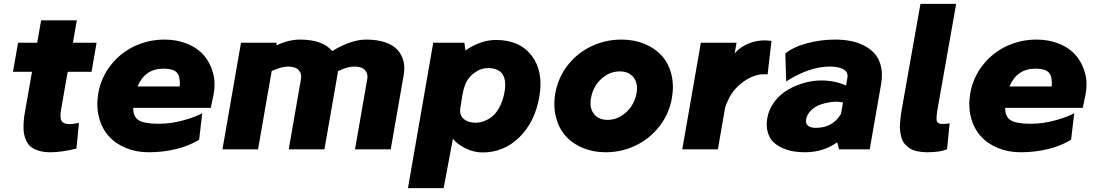

<svg xmlns="http://www.w3.org/2000/svg" viewBox="-20 -770 5651 990"><path d="M329.1 -399.9 294.9 -205.1Q287.6 -162.6 297.6 -146.2Q307.6 -129.9 338.9 -129.9Q352.5 -129.9 387.2 -136.2L374 -3.9Q297.4 15.1 240.2 15.1Q207 15.1 182.1 7.8Q157.2 0.5 141.6 -11.2Q126 -22.9 116.7 -41.7Q107.4 -60.5 104 -79.1Q100.6 -97.7 101.3 -123Q102.1 -148.4 104.7 -168.9Q107.4 -189.5 112.8 -216.8L145 -399.9H46.9L73.2 -549.8H171.9L191.9 -665H376L356 -549.8H478L452.1 -399.9Z M828.6 -565.9Q892.6 -565.9 945.8 -544.2Q999 -522.5 1032.5 -483.2Q1065.9 -443.8 1079.6 -389.4Q1093.3 -335 1078.6 -270L1066.9 -213.9H667Q666 -168.9 694.6 -150.4Q723.1 -131.8 797.9 -131.8Q866.2 -131.8 935.3 -152.3Q1004.4 -172.9 1022.9 -187L1006.8 -49.8Q958 -19 890.4 -2Q822.8 15.1 746.6 15.1Q682.1 15.1 628.7 -7.1Q575.2 -29.3 540 -68.8Q504.9 -108.4 490.2 -165.5Q475.6 -222.7 486.8 -289.1Q501.5 -371.1 551.8 -434.8Q602.1 -498.5 674.3 -532.2Q746.6 -565.9 828.6 -565.9ZM822.8 -416Q727.5 -416 689 -324.2H906.7Q910.6 -373 893.1 -394.5Q875.5 -416 822.8 -416Z M1867.7 -565.9Q1925.8 -565.9 1967.5 -551.3Q2009.3 -536.6 2031.2 -511Q2053.2 -485.4 2060.8 -453.1Q2068.4 -420.9 2061.5 -382.8L1994.6 0H1810.5L1873.5 -361.8Q1878.9 -389.6 1862.3 -408.2Q1845.7 -426.8 1807.6 -426.8Q1769.5 -426.8 1722.7 -402.8L1719.7 -382.8L1652.8 0H1468.8L1531.7 -361.8Q1537.1 -389.6 1520.5 -408.2Q1503.9 -426.8 1465.8 -426.8Q1430.7 -426.8 1380.9 -403.8L1310.5 0H1127L1222.7 -549.8H1406.7L1404.8 -536.1Q1469.2 -565.9 1525.9 -565.9Q1644 -565.9 1692.9 -506.8Q1791 -565.9 1867.7 -565.9Z M2537.6 -564Q2659.7 -564 2721.7 -482.7Q2783.7 -401.4 2760.7 -270Q2737.8 -140.1 2657.7 -62Q2577.6 16.1 2468.8 16.1Q2420.9 16.1 2377 -6.8Q2333 -29.8 2315.4 -55.2L2267.6 200.2H2083.5L2213.9 -549.8H2374.5L2379.9 -509.8Q2458.5 -564 2537.6 -564ZM2581.5 -295.9Q2602.5 -418.9 2495.6 -418.9Q2458 -418.9 2423.1 -392.3Q2388.2 -365.7 2375.5 -324.2Q2370.6 -314 2362.8 -272L2361.8 -265.1Q2358.9 -242.2 2352.5 -205.1Q2350.6 -171.9 2373.8 -154.5Q2397 -137.2 2431.6 -137.2Q2446.3 -137.2 2461.9 -140.9Q2477.5 -144.5 2496.6 -155Q2515.6 -165.5 2531.2 -182.4Q2546.9 -199.2 2560.8 -228.5Q2574.7 -257.8 2581.5 -295.9Z M3185.1 -565.9Q3249.5 -565.9 3303 -543.9Q3356.4 -522 3391.8 -483.2Q3427.2 -444.3 3441.7 -387.2Q3456.1 -330.1 3444.3 -263.2Q3429.7 -181.6 3379.4 -117.7Q3329.1 -53.7 3256.8 -19.3Q3184.6 15.1 3103 15.1Q3038.6 15.1 2985.1 -7.1Q2931.6 -29.3 2896.5 -68.8Q2861.3 -108.4 2846.7 -165.5Q2832 -222.7 2843.3 -289.1Q2857.9 -371.1 2908.2 -434.8Q2958.5 -498.5 3030.8 -532.2Q3103 -565.9 3185.1 -565.9ZM3176.3 -401.9Q3123 -401.9 3080.8 -363.5Q3038.6 -325.2 3027.3 -264.2Q3018.1 -213.9 3042.2 -182.9Q3066.4 -151.9 3112.3 -151.9Q3165.5 -151.9 3208.3 -190.7Q3251 -229.5 3262.2 -290Q3271 -340.3 3246.6 -371.1Q3222.2 -401.9 3176.3 -401.9Z M3924.8 -562Q3928.7 -562 3958 -559.1L3938 -386.2Q3934.1 -387.2 3919.9 -387.2Q3866.2 -387.2 3810.8 -346.9Q3755.4 -306.6 3731 -246.1Q3729 -242.7 3726.6 -237.1Q3724.1 -231.4 3721.7 -224.1Q3719.2 -216.8 3718.8 -214.8L3681.6 0H3498L3593.8 -549.8H3777.8L3768.1 -494.1Q3790 -522.9 3832.8 -542.5Q3875.5 -562 3924.8 -562Z M4286.6 -565.9Q4330.1 -565.9 4367.9 -558.3Q4405.8 -550.8 4438.7 -533.2Q4471.7 -515.6 4493.2 -489.7Q4514.6 -463.9 4523.2 -424.6Q4531.7 -385.3 4523.4 -336.9L4464.4 0H4306.6L4296.4 -36.1Q4225.6 15.1 4129.4 15.1Q4099.6 15.1 4071.5 10.5Q4043.5 5.9 4014.9 -6.6Q3986.3 -19 3967 -38.1Q3947.8 -57.1 3938.5 -89.1Q3929.2 -121.1 3936.5 -162.1Q3944.8 -208.5 3974.4 -247.1Q4003.9 -285.6 4047.1 -309.8Q4090.3 -334 4140.4 -346.2Q4190.4 -358.4 4243.7 -354Q4296.9 -349.6 4342.3 -329.1L4349.6 -370.1Q4354 -397.5 4329.8 -412.1Q4305.7 -426.8 4259.3 -426.8Q4153.3 -426.8 4033.7 -350.1L4029.3 -494.1Q4070.8 -528.3 4141.6 -547.1Q4212.4 -565.9 4286.6 -565.9ZM4136.7 -155.8Q4132.8 -132.3 4146.5 -121.6Q4160.2 -110.8 4186.5 -110.8Q4274.4 -110.8 4316.4 -183.1L4326.7 -241.2Q4299.8 -248 4268.6 -244.1Q4237.3 -240.2 4209.7 -230.5Q4182.1 -220.7 4161.9 -200.7Q4141.6 -180.7 4136.7 -155.8Z M4813.5 -203.1Q4806.2 -158.2 4810.8 -144.5Q4815.4 -130.9 4839.4 -130.9Q4866.7 -130.9 4876.5 -134.8L4863.3 -1Q4831.5 15.1 4759.3 15.1Q4730.5 14.6 4707.5 9.5Q4684.6 4.4 4669.7 -6.1Q4654.8 -16.6 4644 -29.1Q4633.3 -41.5 4628.4 -59.3Q4623.5 -77.1 4621.3 -93.8Q4619.1 -110.4 4620.6 -132.8Q4622.1 -155.3 4624.5 -173.1Q4627 -190.9 4631.3 -214.8L4726.1 -750H4910.2Z M5324.7 -565.9Q5388.7 -565.9 5441.9 -544.2Q5495.1 -522.5 5528.6 -483.2Q5562 -443.8 5575.7 -389.4Q5589.4 -335 5574.7 -270L5563 -213.9H5163.1Q5162.1 -168.9 5190.7 -150.4Q5219.2 -131.8 5293.9 -131.8Q5362.3 -131.8 5431.4 -152.3Q5500.5 -172.9 5519 -187L5502.9 -49.8Q5454.1 -19 5386.5 -2Q5318.8 15.1 5242.7 15.1Q5178.2 15.1 5124.8 -7.1Q5071.3 -29.3 5036.1 -68.8Q5001 -108.4 4986.3 -165.5Q4971.7 -222.7 4982.9 -289.1Q4997.6 -371.1 5047.9 -434.8Q5098.1 -498.5 5170.4 -532.2Q5242.7 -565.9 5324.7 -565.9ZM5318.8 -416Q5223.6 -416 5185.1 -324.2H5402.8Q5406.7 -373 5389.2 -394.5Q5371.6 -416 5318.8 -416Z"/></svg>

Font: Stilu Bold
Style: Italic
Weight: 700
Italic angle: -10°
Designer: Genilson Lima Santos
Foundry: Genilson Lima Santos
Version: Version 1.200;PS 001.200;hotconv 1.0.88;makeotf.lib2.5.64775